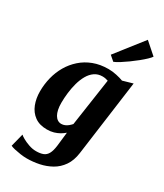

<svg xmlns="http://www.w3.org/2000/svg" viewBox="-270 -975 1131 1328"><g transform="rotate(30 295.0 -311.0)"><path d="M481.5 36.5Q473 100 443.8 142.2Q414.5 184.5 371.8 208.5Q329 232.5 279.5 242.8Q230 253 181 253Q156.5 253 129.5 249Q102.5 245 80 239.8Q57.5 234.5 47.5 229L74 125Q79.5 131.5 101.2 144Q123 156.5 152.8 167Q182.5 177.5 211.5 177.5Q244.5 177.5 267 169Q289.5 160.5 302.5 137.2Q315.5 114 321 70.5L333.5 -40Q318 -26.5 298.5 -15.2Q279 -4 255 3Q231 10 201.5 10Q141.5 10 103.5 -17.8Q65.5 -45.5 47.2 -92Q29 -138.5 29 -195Q29 -251.5 42.5 -305.8Q56 -360 83.2 -406.8Q110.5 -453.5 150.8 -489.2Q191 -525 244.2 -545.2Q297.5 -565.5 363.5 -565.5Q395 -565.5 428.2 -558.2Q461.5 -551 483 -542.5L563 -565.5ZM398 -492.5Q388.5 -496 377 -498.2Q365.5 -500.5 353 -500.5Q317 -500.5 290.5 -482Q264 -463.5 246 -432Q228 -400.5 217.2 -361.2Q206.5 -322 201.5 -280.2Q196.5 -238.5 196.5 -199.5Q196.5 -169.5 201.5 -146Q206.5 -122.5 216 -106.2Q225.5 -90 238.8 -81.5Q252 -73 268.5 -73Q283 -73 296.5 -78.8Q310 -84.5 321.5 -94Q333 -103.5 342.5 -114.5ZM326.5 -659 497 -876.5 589.5 -795Q583 -784.5 564.2 -766.5Q545.5 -748.5 519 -727Q492.5 -705.5 464 -685Q435.5 -664.5 409.8 -648.2Q384 -632 366 -625Z"/></g></svg>

Font: Merriweather 24pt Black
Style: Italic
Weight: 900
Italic angle: -7.8°
Designer: Eben Sorkin
Foundry: Eben Sorkin
Version: Version 2.101